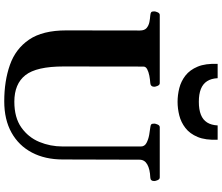

<svg xmlns="http://www.w3.org/2000/svg" viewBox="-88 -908 1010 873"><g transform="rotate(90 416.5 -471.0)"><path d="M705.6 -600.6 704.6 -252Q704.6 -171.4 673.1 -111.6Q641.6 -51.8 582.5 -18.8Q523.4 14.2 439.9 14.2Q348.1 14.2 274.9 -11.5Q201.7 -37.1 159.7 -98.6Q117.7 -160.2 117.7 -267.6L118.2 -602.5Q118.2 -623.5 106.9 -633.1Q95.7 -642.6 79.8 -645.8Q64 -648.9 48.8 -649.9Q38.6 -650.9 34.9 -654.1Q31.2 -657.2 31.2 -668Q31.2 -673.3 35.4 -683.1Q39.6 -692.9 47.9 -692.9H357.4Q365.7 -692.9 369.9 -683.1Q374 -673.3 374 -668Q374 -651.4 357.9 -649.9Q341.3 -648.9 323.7 -645.5Q306.2 -642.1 294.2 -635.7Q282.2 -629.4 282.2 -618.7L281.7 -255.9Q281.7 -132.3 321.3 -82Q360.8 -31.7 441.9 -31.7Q514.2 -31.7 559.1 -63.5Q604 -95.2 624.8 -145.3Q645.5 -195.3 645.5 -251V-607.4Q645.5 -624 629.4 -632.6Q613.3 -641.1 593 -644.8Q572.8 -648.4 559.1 -649.9Q548.8 -650.9 545.2 -654.1Q541.5 -657.2 541.5 -668Q541.5 -673.3 545.7 -683.1Q549.8 -692.9 558.1 -692.9H786.1Q794.4 -692.9 798.6 -683.1Q802.7 -673.3 802.7 -668Q802.7 -650.4 786.6 -649.9Q749 -648.4 727.3 -636.2Q705.6 -624 705.6 -600.6ZM442.4 -773.9Q411.6 -773.9 380.4 -781.7Q349.1 -789.6 323.2 -809.6Q297.4 -829.6 282.5 -865.2Q267.6 -900.9 270 -956.1H335Q336.4 -927.2 348.6 -908.2Q360.8 -889.2 384 -879.9Q407.2 -870.6 442.4 -870.6Q477.5 -870.6 501 -879.9Q524.4 -889.2 536.4 -908.2Q548.3 -927.2 549.8 -956.1H614.7Q617.2 -900.9 602.3 -865.2Q587.4 -829.6 561.5 -809.6Q535.6 -789.6 504.4 -781.7Q473.1 -773.9 442.4 -773.9Z"/></g></svg>

Font: Gelasio
Style: Bold
Weight: 700
Designer: Eben Sorkin
Foundry: Eben Sorkin
Version: Version 1.008